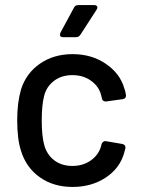

<svg xmlns="http://www.w3.org/2000/svg" viewBox="-20 -731 566 759"><path d="M63 -135Q48 -181 48 -256Q48 -325 63 -377Q83 -441 137.5 -479Q192 -517 267 -517Q342 -517 398 -479Q454 -441 471 -383Q476 -370 478 -355V-353Q478 -341 465 -339L400 -330H397Q386 -330 383 -341L380 -354Q372 -388 341 -411Q310 -434 266 -434Q223 -434 193 -411Q163 -388 154 -350Q145 -314 145 -255Q145 -197 154 -161Q164 -121 193.5 -98Q223 -75 266 -75Q309 -75 340 -97.5Q371 -120 380 -155L381 -159V-160Q382 -165 387 -169.5Q392 -174 398 -173L463 -162Q477 -159 476 -146Q475 -142 471 -127Q454 -66 398 -29Q342 8 267 8Q191 8 137 -30.5Q83 -69 63 -135ZM217 -594 219 -602 272 -700Q277 -711 290 -711H352Q358 -711 361.5 -708.5Q365 -706 365 -702Q365 -698 362 -693L298 -594Q292 -584 280 -584H229Q217 -584 217 -594Z"/></svg>

Font: Barlow_Medium_SS
Style: Regular
Weight: 500
Designer: Jeremy Tribby
Foundry: Jeremy Tribby
Version: Version 1.101 August 23, 2024